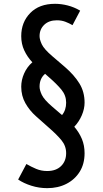

<svg xmlns="http://www.w3.org/2000/svg" viewBox="-20 -809 536 1002"><path d="M226.6 172.9Q183.6 172.9 143.6 160.2Q103.5 147.5 74.7 127.9L117.7 46.9Q142.1 61 168.7 72.3Q195.3 83.5 226.1 83.5Q272.5 83.5 298.8 57.6Q325.2 31.7 325.2 -9.8Q325.2 -47.4 300.8 -77.1Q276.4 -106.9 232.9 -144.5L168.5 -201.7Q134.3 -231.9 112.5 -270.5Q90.8 -309.1 90.8 -356.4Q90.8 -391.6 106 -425.8Q121.1 -460 148.9 -483.9Q122.6 -511.7 106.7 -545.7Q90.8 -579.6 90.8 -620.1Q90.8 -692.9 137.7 -741Q184.6 -789.1 267.1 -789.1Q299.8 -789.1 333.3 -780.5Q366.7 -772 398.4 -753.4L358.4 -677.7Q340.8 -688 320.8 -695.6Q300.8 -703.1 276.9 -703.1Q235.4 -703.1 210.9 -679.7Q186.5 -656.2 186.5 -620.6Q186.5 -602.5 198.2 -577.6Q210 -552.7 252 -516.6L319.8 -458.5Q367.7 -417 394.5 -373.3Q421.4 -329.6 421.4 -273.4Q421.4 -241.2 407 -207.5Q392.6 -173.8 367.7 -147.5Q393.6 -117.2 407.5 -83.5Q421.4 -49.8 421.4 -9.8Q421.4 46.4 396 87.2Q370.6 127.9 326.7 150.4Q282.7 172.9 226.6 172.9ZM252 -252.9 303.7 -208.5Q325.2 -234.4 325.2 -273.4Q325.2 -311 300.8 -340.8Q276.4 -370.6 232.9 -408.2L215.3 -423.8Q186.5 -399.4 186.5 -356.9Q186.5 -338.9 198.2 -314Q210 -289.1 252 -252.9Z"/></svg>

Font: Voltaire
Style: Regular
Weight: 400
Designer: Yvonne Schüttler, Eben Sorkin, Emma Marichal
Foundry: Sorkin Type Co.
Version: Version 1.010; ttfautohint (v1.8.4.7-5d5b)